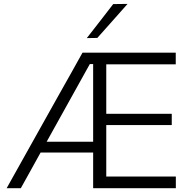

<svg xmlns="http://www.w3.org/2000/svg" viewBox="-20 -990 1004 1010"><path d="M15 0Q47 -57 82.5 -120.8Q118 -184.5 150 -241.5L288.5 -489Q323.5 -551 353.8 -605Q384 -659 414 -713H904.5V-651.5H539V-391.5H883.5V-332H539V-61.5H905V0H470V-187.5H193.5Q168 -140.5 141.2 -93Q114.5 -45.5 89.5 0ZM236 -263.5Q231 -254.5 225.5 -244.5H470V-653H452.5ZM436.5 -789.5Q472 -834.5 506.5 -879.2Q541 -924 575.5 -968.5L651 -969.5Q610.5 -923.5 571 -879.2Q531.5 -835 492 -790.5Z"/></svg>

Font: Commissioner Light
Style: Regular
Weight: 300
Designer: Kostas Bartsokas
Foundry: Kostas Bartsokas
Version: Version 1.000; ttfautohint (v1.8.3)